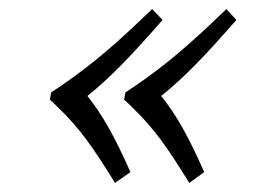

<svg xmlns="http://www.w3.org/2000/svg" viewBox="-20 -427 576 424"><path d="M173 -215C224 -256 270 -304 339 -383L316 -407C237 -331 188 -288 117 -239C117 -239 101 -228 93 -223L90 -207C96 -202 107 -191 107 -191C158 -142 187 -99 234 -23L268 -47C233 -126 206 -174 173 -215ZM336 -215C387 -256 433 -304 502 -383L480 -407C401 -331 352 -288 281 -239C281 -239 265 -228 257 -223L254 -207C260 -202 271 -191 271 -191C322 -142 351 -99 398 -23L431 -47C396 -126 369 -174 336 -215Z"/></svg>

Font: Libertinus Sans
Style: Italic
Weight: 400
Italic angle: -12°
Designer: Philipp H. Poll, Khaled Hosny
Foundry: Caleb Maclennan
Version: Version 7.050;RELEASE